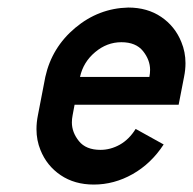

<svg xmlns="http://www.w3.org/2000/svg" viewBox="-20 -494 521 519"><path d="M308.1 -379.9Q269 -379.9 237.1 -353Q205.1 -326.2 196.3 -286.1H383.8Q385.7 -295.9 385.7 -305.2Q385.7 -332 366.5 -356Q347.2 -379.9 308.1 -379.9ZM462.9 -210.9H181.6L176.3 -182.6Q174.3 -172.4 174.3 -163.1Q174.3 -136.2 193.4 -112.5Q212.4 -88.9 251.5 -88.9Q278.8 -88.9 304 -103Q329.1 -117.2 346.7 -145.5L422.4 -103.5Q388.7 -51.8 338.6 -23.4Q288.6 4.9 233.4 4.9Q181.6 4.9 144 -20.5Q106.4 -45.9 89.4 -88.4Q78.6 -114.7 78.6 -145Q78.6 -163.1 82.5 -182.6L102.5 -286.1Q120.1 -365.7 183.3 -418.7Q246.6 -471.7 326.7 -473.6Q378.4 -473.6 415.8 -448.2Q453.1 -422.9 470.2 -380.4Q481.4 -353.5 481.4 -323.2Q481.4 -305.2 477.5 -286.1Z"/></svg>

Font: Lambda
Style: Italic
Weight: 400
Italic angle: -11°
Designer: GGBotNet
Version: 0.22